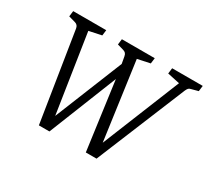

<svg xmlns="http://www.w3.org/2000/svg" viewBox="-117 -755 1027 946"><g transform="rotate(30 396.0 -282.0)"><path d="M421 -425 250 4H190L110 -501Q107 -520 90 -525L51 -536L55 -568H243L239 -536L168 -521L241 -46H224L402 -487ZM385 -501Q383 -512 378 -517.5Q373 -523 363 -526L328 -536L332 -568H519L515 -536L444 -521L510 -44H491L684 -521L614 -536L618 -568H792L788 -536L751 -526Q741 -524 736.5 -519.5Q732 -515 727 -504L518 4H457L399 -423Z"/></g></svg>

Font: Yrsa Light
Style: Italic
Weight: 300
Italic angle: -7.10001°
Designer: Anna Giedrys (Yrsa+Rasa design), David Brezina (Yrsa art-direction, Rasa art-direction, design)
Foundry: Rosetta Type Foundry
Version: Version 2.004